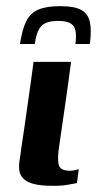

<svg xmlns="http://www.w3.org/2000/svg" viewBox="-20 -600 327 624"><path d="M211 -399Q202 -330 192 -261Q182 -192 172 -123Q166 -83 171 -64Q176 -45 208 -45Q215 -45 224 -47Q233 -49 236 -50L230 -5Q223 -4 203 0Q183 4 154 4Q112 4 88.5 -2.5Q65 -9 54.5 -21Q44 -33 42.5 -48.5Q41 -64 44 -81.5Q47 -99 49 -117Q54 -149 59.5 -187.5Q65 -226 70.5 -265Q76 -304 81 -339Q86 -374 89 -399Q119 -399 149.5 -399Q180 -399 211 -399ZM176 -580Q221 -580 243.5 -568Q266 -556 272 -529Q278 -502 272 -457H225Q231 -500 218.5 -516Q206 -532 169 -532Q128 -532 113 -514Q98 -496 93 -457H45Q52 -504 65 -530.5Q78 -557 104 -568.5Q130 -580 176 -580Z"/></svg>

Font: Genos SemiBold
Style: Italic
Weight: 600
Italic angle: -8°
Version: Version 1.010